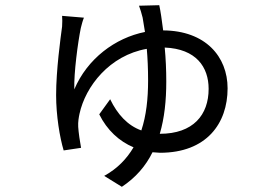

<svg xmlns="http://www.w3.org/2000/svg" viewBox="-20 -635 1040 739"><path d="M593 -615 515 -613C520 -600 525 -583 529 -567L538 -512C423 -489 316 -409 266 -291C264 -355 280 -473 291 -527C294 -539 298 -555 303 -567L219 -574C220 -563 220 -548 219 -533C213 -488 196 -365 196 -269C196 -190 210 -106 225 -56L292 -66C288 -86 282 -128 281 -147C280 -166 283 -183 286 -197C309 -303 402 -422 545 -447C548 -412 550 -372 550 -325C550 -255 543 -190 524 -133C471 -152 432 -195 404 -253L362 -195C392 -134 439 -91 494 -68C468 -24 432 14 381 42L449 84C502 49 541 4 567 -49L596 -47C775 -47 856 -160 856 -295C856 -417 771 -517 608 -518C603 -558 598 -592 593 -615ZM614 -452C735 -447 783 -377 783 -293C783 -193 724 -120 595 -120C613 -181 620 -248 620 -321C620 -366 618 -410 614 -452Z"/></svg>

Font: Source Han Sans KR
Style: Regular
Weight: 400
Designer: Ryoko NISHIZUKA 西塚涼子 (kana, bopomofo & ideographs); Paul D. Hunt (Latin, Greek & Cyrillic); Sandoll Communications 산돌커뮤니
Foundry: Adobe
Version: Version 2.004;hotconv 1.0.118;makeotfexe 2.5.65603